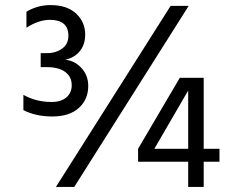

<svg xmlns="http://www.w3.org/2000/svg" viewBox="-20 -735 906 755"><path d="M272 0H200L651 -712H722ZM327 -397Q327 -344 290 -310.5Q253 -277 186 -277Q120 -277 72 -302V-362Q122 -334 183 -334Q220 -334 241 -352Q262 -370 262 -400Q262 -433 236.5 -452Q211 -471 164 -471H140V-526H164Q200 -526 224.5 -544Q249 -562 249 -594Q249 -657 176 -657Q132 -657 84 -626V-689Q128 -715 178 -715Q244 -715 279.5 -681.5Q315 -648 315 -599Q315 -560 294 -534Q273 -508 236 -500Q273 -497 300 -468Q327 -439 327 -397ZM587 -150H720V-379ZM781 0H720V-99H523V-150L687 -429H781V-150H843V-99H781Z"/></svg>

Font: Hind Vadodara
Style: Regular
Weight: 400
Designer: Hitesh Malaviya
Foundry: Indian Type Foundry
Version: Version 1.001;PS 1.0;hotconv 1.0.86;makeotf.lib2.5.63406; tt